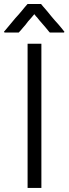

<svg xmlns="http://www.w3.org/2000/svg" viewBox="-45 -924 340 952"><path d="M125 -853.5Q117.2 -844.7 109.4 -835Q101.6 -826.2 93.8 -817.4Q87.9 -809.6 82 -801.8Q75.2 -794.9 69.3 -787.1Q63.5 -781.2 58.6 -774.4Q52.7 -768.6 47.9 -762.7Q46.9 -762.7 45.9 -762.7Q44.9 -762.7 43.9 -762.7Q38.1 -762.7 31.2 -762.7Q24.4 -762.7 18.6 -762.7Q13.7 -762.7 9.8 -762.7Q4.9 -762.7 1 -762.7Q-4.9 -762.7 -10.7 -762.7Q-16.6 -762.7 -22.5 -762.7Q-23.4 -763.7 -25.4 -766.6Q-22.5 -769.5 -18.6 -774.4Q-5.9 -789.1 5.9 -803.7Q18.6 -818.4 30.3 -833Q39.1 -842.8 47.9 -852.5Q55.7 -862.3 64.5 -872.1Q71.3 -879.9 78.1 -888.7Q85 -896.5 91.8 -904.3Q92.8 -904.3 93.8 -904.3Q94.7 -904.3 95.7 -904.3Q101.6 -904.3 108.4 -904.3Q115.2 -904.3 122.1 -904.3Q127 -904.3 131.8 -904.3Q135.7 -904.3 140.6 -904.3Q144.5 -904.3 149.4 -904.3Q153.3 -904.3 158.2 -904.3Q158.2 -904.3 159.2 -903.3Q159.2 -902.3 160.2 -902.3Q164.1 -897.5 168 -892.6Q171.9 -888.7 175.8 -883.8Q183.6 -874 192.4 -864.3Q201.2 -853.5 209 -843.8Q217.8 -834 225.6 -824.2Q234.4 -814.5 243.2 -804.7Q251 -794.9 258.8 -786.1Q266.6 -776.4 274.4 -766.6Q274.4 -765.6 272.5 -762.7Q269.5 -762.7 262.7 -762.7Q255.9 -762.7 249 -762.7Q243.2 -762.7 236.3 -762.7Q232.4 -762.7 227.5 -762.7Q222.7 -762.7 218.8 -762.7Q214.8 -762.7 210 -762.7Q206.1 -762.7 202.1 -762.7Q201.2 -762.7 201.2 -763.7Q200.2 -764.6 199.2 -765.6Q190.4 -776.4 181.6 -787.1Q171.9 -797.9 163.1 -808.6Q157.2 -815.4 150.4 -823.2Q144.5 -831.1 138.7 -837.9Q135.7 -840.8 133.8 -842.8Q131.8 -845.7 129.9 -847.7Q128.9 -849.6 127.9 -850.6Q126 -851.6 125 -853.5ZM91.8 0Q91.8 -25.4 91.8 -49.8Q91.8 -75.2 91.8 -99.6Q91.8 -154.3 91.8 -209Q91.8 -263.7 91.8 -318.4Q91.8 -373 91.8 -427.7Q91.8 -482.4 91.8 -537.1Q91.8 -579.1 91.8 -622.1Q91.8 -665 91.8 -707Q93.8 -707 95.7 -707Q97.7 -707 99.6 -707Q105.5 -707 111.3 -707Q117.2 -707 123 -707Q127.9 -707 131.8 -707Q135.7 -707 139.6 -707Q144.5 -707 149.4 -707Q155.3 -707 160.2 -707Q160.2 -706.1 160.2 -704.1Q160.2 -702.1 160.2 -700.2Q160.2 -620.1 160.2 -541Q160.2 -460.9 160.2 -381.8Q160.2 -327.1 160.2 -272.5Q160.2 -217.8 160.2 -163.1Q160.2 -121.1 160.2 -78.1Q160.2 -35.2 160.2 7.8Q158.2 7.8 156.2 7.8Q154.3 7.8 152.3 7.8Q146.5 7.8 140.6 7.8Q133.8 7.8 127.9 7.8Q124 7.8 120.1 7.8Q116.2 7.8 111.3 7.8Q106.4 7.8 101.6 7.8Q96.7 7.8 91.8 7.8Q91.8 5.9 91.8 3.9Q91.8 2 91.8 0Z"/></svg>

Font: LeFont
Style: Light
Weight: 300
Designer: Leryon MEDIA
Version: Version 1.0